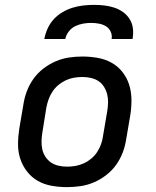

<svg xmlns="http://www.w3.org/2000/svg" viewBox="-20 -760 640 788"><path d="M255 8Q223 8 192 2.5Q161 -3 135.5 -17.5Q110 -32 91.5 -55.5Q73 -79 63.5 -107.5Q54 -136 54 -167.5Q54 -199 59 -231L76 -331Q80 -358 90 -385Q100 -412 117 -436Q134 -460 158 -478.5Q182 -497 209 -508.5Q236 -520 263.5 -524Q291 -528 318 -528Q350 -528 381 -522.5Q412 -517 438 -502.5Q464 -488 482.5 -464.5Q501 -441 510 -412.5Q519 -384 519.5 -352.5Q520 -321 515 -289L498 -189Q494 -162 484 -135Q474 -108 457 -84Q440 -60 416 -41.5Q392 -23 365 -11.5Q338 0 310 4Q282 8 255 8ZM255 -76Q272 -76 289.5 -79Q307 -82 323.5 -89.5Q340 -97 354.5 -109Q369 -121 379 -136.5Q389 -152 395 -169Q401 -186 403 -203L420 -303Q423 -321 423.5 -338.5Q424 -356 420 -372.5Q416 -389 407 -403.5Q398 -418 384.5 -427Q371 -436 353.5 -440Q336 -444 318 -444Q301 -444 283.5 -441Q266 -438 250 -430.5Q234 -423 219.5 -411Q205 -399 195 -383.5Q185 -368 179 -351Q173 -334 170 -317L154 -217Q151 -199 150.5 -181.5Q150 -164 153.5 -147.5Q157 -131 166.5 -116.5Q176 -102 189.5 -93Q203 -84 220 -80Q237 -76 255 -76ZM162 -600Q166 -622 175.5 -643Q185 -664 200.5 -681Q216 -698 236.5 -710Q257 -722 278.5 -728.5Q300 -735 322 -737.5Q344 -740 366 -740Q388 -740 409 -737.5Q430 -735 449.5 -728.5Q469 -722 485.5 -710Q502 -698 512.5 -681Q523 -664 525.5 -643Q528 -622 524 -600H438Q441 -616 434 -630.5Q427 -645 414.5 -652.5Q402 -660 386 -663Q370 -666 354 -666Q338 -666 321 -663Q304 -660 288.5 -652.5Q273 -645 262 -630.5Q251 -616 248 -600Z"/></svg>

Font: Iosevka Md Ex Obl
Style: Regular
Weight: 500
Width: 7
Italic angle: -9°
Monospace: yes
Designer: Belleve Invis
Foundry: Belleve Invis
Version: Version 32.5.0; ttfautohint (v1.8.4)